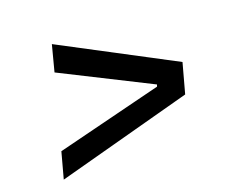

<svg xmlns="http://www.w3.org/2000/svg" viewBox="-78 -724 879 725"><g transform="rotate(-15 362.0 -361.0)"><path d="M88 -108 107 -214 519 -356 521 -364 159 -508 177 -614 636 -421 614 -300Z"/></g></svg>

Font: Hubot Sans Medium
Style: Italic
Weight: 500
Italic angle: -10°
Designer: Deni Anggara
Foundry: GitHub
Version: Version 1.001; ttfautohint (v1.8.4.7-5d5b);gftools[0.9.31]